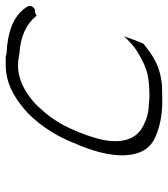

<svg xmlns="http://www.w3.org/2000/svg" viewBox="22 -652 588 672"><g transform="rotate(-90 316.0 -316.0)"><path d="M152 -352C93 -222 91 -109 163 -71C198 -53 243 -42 297 -42C315 -42 332 -43 351 -43C424 -49 460 -77 499 -108C508 -128 517 -153 525 -176C510 -160 491 -140 462 -124C444 -113 417 -99 389 -93C364 -88 338 -87 311 -87C303 -87 297 -88 289 -89C259 -89 234 -97 213 -108C156 -135 146 -201 170 -279C181 -316 196 -353 214 -388L224 -405C238 -428 252 -447 268 -464C302 -506 363 -547 421 -547C438 -547 450 -545 465 -542C528 -538 570 -516 597 -482C602 -484 607 -489 619 -488C623 -490 630 -496 632 -504C631 -514 623 -525 609 -539C580 -567 536 -583 468 -587H466L454 -590H426C363 -590 317 -563 275 -529C225 -489 179 -421 152 -353Z"/></g></svg>

Font: SolarCharger
Style: 152
Weight: 100
Designer: Mew Too
Foundry: Cannot Into Space Fonts/KineticPlasma Fonts
Version: Version 1.100